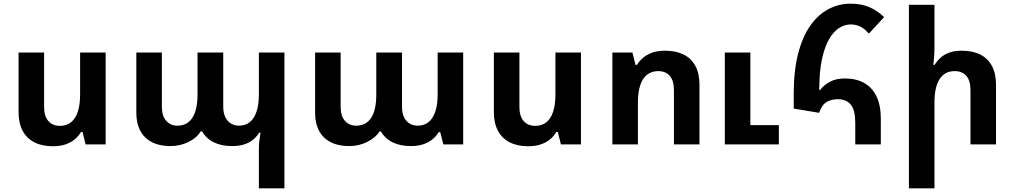

<svg xmlns="http://www.w3.org/2000/svg" viewBox="-20 -786 5523 1045"><path d="M555 -500V0H446L429 -68H421Q408 -45 386 -27Q364 -9 334.5 0.5Q305 10 268 10Q209 10 167 -11.5Q125 -33 103 -74.5Q81 -116 81 -176V-500H220V-204Q220 -154 243 -127.5Q266 -101 306 -101Q342 -101 366.5 -120.5Q391 -140 403.5 -178Q416 -216 416 -272V-500Z M1389 239V27Q1389 1 1391.5 -19Q1394 -39 1398 -64H1391Q1377 -42 1357 -25.5Q1337 -9 1309 0Q1281 9 1243 9Q1186 9 1144.5 -11Q1103 -31 1080 -71H1072Q1052 -36 1006.5 -13.5Q961 9 908 9Q819 9 770.5 -38Q722 -85 722 -174V-500H861V-205Q861 -155 884.5 -128.5Q908 -102 946 -102Q999 -102 1027 -145Q1055 -188 1055 -272V-500H1195V-205Q1195 -172 1206 -149Q1217 -126 1236.5 -114Q1256 -102 1281 -102Q1315 -102 1339 -121Q1363 -140 1376 -178Q1389 -216 1389 -272V-500H1528V239Z M1881 9Q1792 9 1743.5 -38Q1695 -85 1695 -174V-500H1834V-205Q1834 -154 1857.5 -128Q1881 -102 1919 -102Q1972 -102 2000 -144.5Q2028 -187 2028 -272V-500H2168V-205Q2168 -171 2179 -148Q2190 -125 2209.5 -113.5Q2229 -102 2254 -102Q2288 -102 2312 -121Q2336 -140 2349 -178Q2362 -216 2362 -272V-500H2501V0H2393L2376 -67H2368Q2355 -45 2333.5 -27.5Q2312 -10 2283 -0.5Q2254 9 2216 9Q2159 9 2117.5 -11Q2076 -31 2053 -71H2046Q2025 -37 1979.5 -14Q1934 9 1881 9Z M3142 -500V0H3033L3016 -68H3008Q2995 -45 2973 -27Q2951 -9 2921.5 0.5Q2892 10 2855 10Q2796 10 2754 -11.5Q2712 -33 2690 -74.5Q2668 -116 2668 -176V-500H2807V-204Q2807 -154 2830 -127.5Q2853 -101 2893 -101Q2929 -101 2953.5 -120.5Q2978 -140 2990.5 -178Q3003 -216 3003 -272V-500Z M3313 0V-500H3422L3439 -433H3447Q3461 -456 3482.5 -473.5Q3504 -491 3533.5 -500.5Q3563 -510 3600 -510Q3659 -510 3701 -489Q3743 -468 3765 -426.5Q3787 -385 3787 -325V0H3648V-296Q3648 -347 3625.5 -373Q3603 -399 3562 -399Q3527 -399 3502 -379.5Q3477 -360 3464.5 -322Q3452 -284 3452 -228V0ZM3925 0V-500H4064V-105H4219V0Z M4635 0V-117Q4635 -186 4611 -216Q4587 -246 4540 -246Q4506 -246 4480 -231.5Q4454 -217 4438 -172L4300 -195V-274Q4300 -401 4324 -494Q4348 -587 4390.5 -647Q4433 -707 4489.5 -736.5Q4546 -766 4610 -766Q4665 -766 4708.5 -748.5Q4752 -731 4792 -693L4709 -603Q4687 -629 4663 -641Q4639 -653 4610 -653Q4578 -653 4547.5 -634Q4517 -615 4492.5 -573Q4468 -531 4453.5 -463Q4439 -395 4439 -297L4444 -296Q4462 -322 4496 -340.5Q4530 -359 4578 -359Q4639 -359 4682.5 -335Q4726 -311 4750 -262.5Q4774 -214 4774 -140V0Z M5066 -760V-526Q5066 -503 5064.5 -479.5Q5063 -456 5060 -433H5067Q5081 -456 5101 -473.5Q5121 -491 5149 -500.5Q5177 -510 5214 -510Q5274 -510 5315.5 -489Q5357 -468 5379 -426.5Q5401 -385 5401 -325V0H5262V-296Q5262 -347 5239.5 -373Q5217 -399 5176 -399Q5122 -399 5094 -355.5Q5066 -312 5066 -228V239H4927V-760Z"/></svg>

Font: Noto Sans Armenian
Style: Bold
Weight: 700
Version: Version 2.007